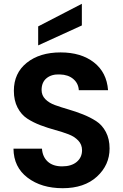

<svg xmlns="http://www.w3.org/2000/svg" viewBox="-20 -984 649 1011"><path d="M557 -202Q557 -115 490.5 -54Q424 7 310 7Q198 7 125 -48.5Q52 -104 51 -201H201Q204 -158 231.5 -133Q259 -108 307 -108Q356 -108 384 -131.5Q412 -155 412 -193Q412 -223 392 -244Q372 -265 340.5 -277Q309 -289 270.5 -299.5Q232 -310 193.5 -324.5Q155 -339 123.5 -359.5Q92 -380 72.5 -417.5Q53 -455 53 -506Q53 -599 121 -653.5Q189 -708 299 -708Q407 -708 474.5 -655.5Q542 -603 549 -509H395Q393 -545 366 -568Q339 -591 295 -592Q252 -594 225.5 -572.5Q199 -551 199 -510Q199 -482 218.5 -462Q238 -442 270 -430.5Q302 -419 340 -408Q378 -397 416 -382Q454 -367 486 -346.5Q518 -326 537.5 -289Q557 -252 557 -202ZM181 -845 411 -964V-850L181 -745Z"/></svg>

Font: SVN-Poppins SemiBold
Style: Regular
Weight: 600
Designer: Ninad Kale (Devanagari), Jonny Pinhorn (Latin)
Foundry: Indian Type Foundry
Version: Version 3.002 2017